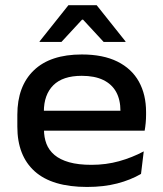

<svg xmlns="http://www.w3.org/2000/svg" viewBox="-20 -709 628 742"><path d="M316.5 13.5Q181.5 13.5 114.2 -46.8Q47 -107 47 -219.5V-265.5Q47 -376 110.8 -437.2Q174.5 -498.5 296 -498.5Q378.5 -498.5 433.8 -471Q489 -443.5 516.8 -393.5Q544.5 -343.5 544.5 -276V-265Q544.5 -249.5 543 -233.5Q541.5 -217.5 539 -204H443Q444.5 -223.5 445 -243.2Q445.5 -263 445.5 -280Q445.5 -323.5 428.8 -353.8Q412 -384 378.8 -400Q345.5 -416 296 -416Q222.5 -416 186 -379.5Q149.5 -343 149.5 -277.5V-250.5L150 -239V-208Q150 -178 159.5 -153.2Q169 -128.5 190.5 -110.2Q212 -92 247.2 -82Q282.5 -72 333.5 -72Q390 -72 440.2 -86Q490.5 -100 535.5 -124L525 -37Q485 -13.5 433 0Q381 13.5 316.5 13.5ZM97.5 -204V-281H518.5V-204ZM244.5 -689H353.5L465 -549V-547H380.5L301 -633H297L217.5 -547H133V-549Z"/></svg>

Font: Anek Gurmukhi Medium SemiExpanded
Style: Regular
Weight: 500
Width: 6
Version: Version 1.003